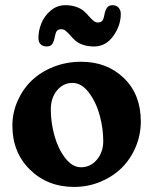

<svg xmlns="http://www.w3.org/2000/svg" viewBox="-20 -716 598 749"><path d="M361.3 -628.4Q373.5 -628.4 378.9 -635Q384.3 -641.6 386.7 -655.8Q390.6 -676.8 397.7 -686.3Q404.8 -695.8 419.4 -695.8Q433.6 -695.8 442.4 -686.3Q451.2 -676.8 451.2 -662.1Q451.2 -616.2 421.9 -575.4Q392.6 -534.7 346.7 -534.7Q322.3 -534.7 303.2 -541.5Q284.2 -548.3 273.2 -558.3Q262.2 -568.4 253.7 -578.4Q245.1 -588.4 236.8 -595.2Q228.5 -602.1 219.7 -602.1Q207.5 -602.1 202.1 -595.5Q196.8 -588.9 194.3 -574.7Q190.4 -553.2 183.6 -543.9Q176.8 -534.7 161.6 -534.7Q148.9 -534.7 139.4 -542.5Q129.9 -550.3 129.9 -568.4Q129.9 -597.2 141.8 -626Q153.8 -654.8 178.5 -675.3Q203.1 -695.8 234.4 -695.8Q258.8 -695.8 277.8 -689Q296.9 -682.1 307.9 -672.1Q318.8 -662.1 327.4 -652.1Q335.9 -642.1 344.2 -635.3Q352.5 -628.4 361.3 -628.4ZM28.3 -225.6Q28.3 -276.4 48.6 -322.3Q68.8 -368.2 103.8 -401.9Q138.7 -435.5 189 -455.3Q239.3 -475.1 296.4 -475.1Q397.9 -475.1 463.6 -411.1Q529.3 -347.2 529.3 -242.7Q529.3 -189.9 509.3 -142.6Q489.3 -95.2 454.6 -61Q419.9 -26.9 371.6 -6.8Q323.2 13.2 269 13.2Q165.5 13.2 96.9 -54.2Q28.3 -121.6 28.3 -225.6ZM295.9 -63.5Q333 -63.5 357.9 -93Q382.8 -122.6 382.8 -166Q382.8 -214.4 369.1 -265.4Q355.5 -316.4 326.9 -354.5Q298.3 -392.6 262.7 -392.6Q227.1 -392.6 202.6 -363.5Q178.2 -334.5 178.2 -289.1Q178.2 -238.3 192.4 -187Q206.5 -135.7 234.4 -99.6Q262.2 -63.5 295.9 -63.5Z"/></svg>

Font: Cooper*
Style: Bold
Weight: 700
Designer: Owen Earl
Foundry: indestructible type*
Version: Version 0.001